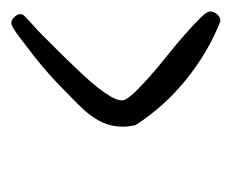

<svg xmlns="http://www.w3.org/2000/svg" viewBox="-56 -490 421 350"><g transform="rotate(-90 155.0 -314.5)"><path d="M309.6 -142.6Q309.6 -135.7 304.7 -129.9Q299.8 -124 293 -124H291Q234.4 -146.5 185.1 -186.5Q135.7 -226.6 102.5 -278.3Q99.6 -290 99.6 -301.8Q99.6 -322.3 107.4 -338.9Q115.2 -355.5 128.9 -371.1Q139.6 -382.8 151.4 -394Q163.1 -405.3 173.8 -416Q179.7 -421.9 194.8 -435.5Q210 -449.2 227.5 -462.9Q245.1 -476.6 261.2 -488.8Q277.3 -501 284.2 -503.9L288.1 -504.9Q293.9 -504.9 299.3 -499.5Q304.7 -494.1 304.7 -488.3Q304.7 -483.4 300.8 -480.5Q293 -472.7 285.2 -465.8Q277.3 -459 269.5 -451.2Q252.9 -434.6 236.8 -418.5Q220.7 -402.3 205.1 -385.7Q199.2 -379.9 189.5 -369.1Q179.7 -358.4 170.4 -346.7Q161.1 -335 154.3 -323.2Q147.5 -311.5 147.5 -302.7Q147.5 -295.9 159.7 -282.7Q171.9 -269.5 189.5 -253.9Q207 -238.3 228.5 -221.2Q250 -204.1 267.6 -188.5Q285.2 -172.9 297.4 -160.6Q309.6 -148.4 309.6 -142.6Z"/></g></svg>

Font: Calligraffitti
Style: Regular
Weight: 400
Designer: Dathan Boardman
Foundry: Open Window
Version: Version 1.002